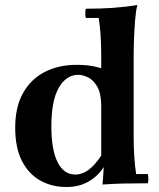

<svg xmlns="http://www.w3.org/2000/svg" viewBox="-20 -735 639 770"><path d="M391 5Q392 -4 393.5 -23.5Q395 -43 396 -65L386 -110V-510Q386 -599 376 -663H324Q320 -682 324 -700Q382 -700 433 -703.5Q484 -707 531 -715Q525 -693 522 -656Q519 -619 517.5 -579.5Q516 -540 516 -510V-190Q516 -101 526 -37H573Q577 -19 573 0Q515 0 475 1Q435 2 391 5ZM246 15Q188 15 141.5 -11Q95 -37 68 -89.5Q41 -142 41 -223Q41 -306 72.5 -362Q104 -418 159.5 -446.5Q215 -475 287 -475Q359 -475 403 -454Q447 -433 483 -398L386 -308Q386 -360 370 -387.5Q354 -415 332.5 -425Q311 -435 294 -435Q246 -435 216 -383.5Q186 -332 186 -228Q186 -134 211 -84.5Q236 -35 282 -35Q310 -35 335.5 -54Q361 -73 386 -111L396 -65Q374 -30 336 -7.5Q298 15 246 15Z"/></svg>

Font: Poltawski Nowy
Style: Bold
Weight: 700
Designer: Adam Pótawski, Mateusz Machalski, Borys Kosmynka, Ania Wieluska
Foundry: Capitalics.wtf
Version: Version 1.001;gftools[0.9.25]